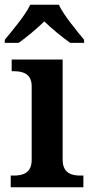

<svg xmlns="http://www.w3.org/2000/svg" viewBox="-26 -786 386 806"><path d="M-6 -619V-606H52C84 -628 130 -667 160 -696C190 -667 237 -628 269 -606H327V-619C296 -657 242 -721 221 -766H101C80 -721 25 -657 -6 -619ZM19 0H324V-49H312C277 -49 237 -57 237 -116V-536H23V-487H32C66 -487 107 -479 107 -424V-115C107 -57 66 -49 32 -49H19Z"/></svg>

Font: Noto Serif Tamil SemiBold
Style: Regular
Weight: 600
Designer: Indian Type Foundry, Tom Grace, and the Monotype Design Team
Foundry: Monotype Imaging Inc.
Version: Version 2.004